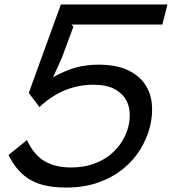

<svg xmlns="http://www.w3.org/2000/svg" viewBox="-20 -830 771 861"><path d="M653 -264Q640 -211 610 -161.5Q580 -112 533 -73.5Q486 -35 422 -12Q358 11 277 11Q227 11 188 3Q149 -5 118 -22.5Q87 -40 62.5 -67.5Q38 -95 18 -135L101 -202Q130 -138 178 -108.5Q226 -79 298 -79Q355 -79 399.5 -95Q444 -111 476 -137.5Q508 -164 528 -197Q548 -230 556 -264Q564 -297 561 -330.5Q558 -364 540 -390.5Q522 -417 488 -433.5Q454 -450 400 -450Q263 -450 157 -350L109 -413L253 -810H731L708 -720H301L309 -710L257 -570L219 -486L221 -485Q275 -515 321.5 -527.5Q368 -540 422 -540Q498 -540 548.5 -517.5Q599 -495 627 -456.5Q655 -418 660.5 -368Q666 -318 653 -264Z"/></svg>

Font: TypoPRO Sinkin Sans
Style: 400 Italic
Weight: 400
Italic angle: -112°
Designer: Keith Bates
Foundry: K-Type
Version: Sinkin Sans (version 1.0)  by Keith Bates   •   © 2014   www